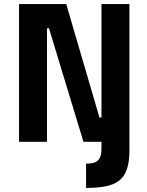

<svg xmlns="http://www.w3.org/2000/svg" viewBox="-20 -700 728 948"><path d="M405 228V108Q424 108 438 105Q452 102 461.5 94Q471 86 476 72Q481 58 481 37V-27H619V43Q619 99 606.5 135.5Q594 172 568 192Q542 212 501.5 220Q461 228 405 228ZM74 0V-680H307L471 -120H481V-680H619V0H392L222 -560H212V0Z"/></svg>

Font: Titillium Web
Style: Bold
Weight: 700
Designer: Mohamed Gaber, Accademia di Belle Arti di Urbino
Foundry: Kief Type Foundry, Accademia di Belle Arti di Urbino
Version: Version 3.000